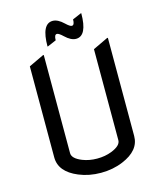

<svg xmlns="http://www.w3.org/2000/svg" viewBox="-136 -1036 959 1144"><g transform="rotate(-15 344.0 -464.5)"><path d="M97.7 -712.9 190.4 -756.8H195.3V-151.4Q195.3 -117.7 254.4 -94.2Q295.4 -78.1 344.2 -78.1Q393.1 -78.1 434.1 -94.2Q493.2 -117.7 493.2 -151.4V-712.9L585.9 -756.8H590.8V-151.4Q590.8 -62 480 -16.1Q418 9.8 344.2 9.8Q270.5 9.8 208.5 -16.1Q97.7 -62 97.7 -151.4ZM230 -799.8Q230 -939.5 298.8 -939.5Q330.1 -939.5 365.7 -905.3Q390.6 -881.3 402.3 -881.3Q418.9 -881.3 418.9 -916.5L472.7 -939.5H475.6Q475.6 -799.8 406.7 -799.8Q375.5 -799.8 339.8 -834Q314.9 -857.9 303.2 -857.9Q286.6 -857.9 286.6 -822.8L232.9 -799.8Z"/></g></svg>

Font: Nova Flat
Style: Book
Weight: 400
Version: Version 2.000